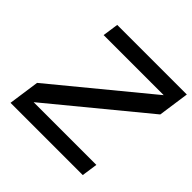

<svg xmlns="http://www.w3.org/2000/svg" viewBox="-177 -864 1028 1028"><g transform="rotate(45 337.5 -349.5)"><path d="M124 -90H599L586 0H39L64 -176L590 -609H135L148 -699H675L650 -523Z"/></g></svg>

Font: Fivo Sans Modern Med
Style: Italic
Weight: 450
Designer: Alexander Slobzheninov
Foundry: Alexander Slobzheninov
Version: 1.0